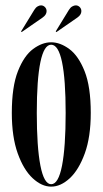

<svg xmlns="http://www.w3.org/2000/svg" viewBox="-20 -684 382 715"><path d="M170.5 11Q135.5 11 101.8 -20.2Q68 -51.5 46 -112.8Q24 -174 24 -263.5Q24 -361.5 46.8 -419Q69.5 -476.5 103.2 -501.5Q137 -526.5 170.5 -526.5Q204 -526.5 238 -501.5Q272 -476.5 295 -419Q318 -361.5 318 -263.5Q318 -174 295.8 -112.8Q273.5 -51.5 239.8 -20.2Q206 11 170.5 11ZM170.5 2Q197.5 2 211 -67.2Q224.5 -136.5 224.5 -263.5Q224.5 -388 211 -452.8Q197.5 -517.5 170.5 -517.5Q144 -517.5 130.5 -452.8Q117 -388 117 -263.5Q117 -136.5 130.5 -67.2Q144 2 170.5 2ZM190 -564.5 187.5 -567 236.5 -647Q242 -656 249 -660Q256 -664 262 -664Q270.5 -664 276.8 -657.8Q283 -651.5 283 -642.5Q283 -629 268 -618.5ZM60.5 -564.5 58.5 -567 107.5 -647Q113 -656 119.8 -660Q126.5 -664 132.5 -664Q141 -664 147.2 -657.8Q153.5 -651.5 153.5 -642.5Q153.5 -629 138.5 -618.5Z"/></svg>

Font: Imbue 100pt Medium
Style: Regular
Weight: 500
Designer: Tyler Finck
Foundry: Etcetera Type Company
Version: Version 1.102; ttfautohint (v1.8.3)